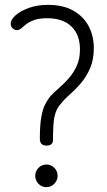

<svg xmlns="http://www.w3.org/2000/svg" viewBox="-20 -764 441 790"><path d="M171 -165Q159 -165 151.5 -171.5Q144 -178 144 -194Q144 -250 150 -283Q156 -316 166 -335Q176 -354 187 -368Q203 -385 223.5 -402.5Q244 -420 263.5 -442.5Q283 -465 296 -493.5Q309 -522 309 -561Q309 -621 274 -655Q239 -689 174 -689Q141 -689 120.5 -681.5Q100 -674 88 -664.5Q76 -655 67.5 -647.5Q59 -640 49 -640Q41 -640 32.5 -647Q24 -654 24 -667Q24 -683 44 -701Q64 -719 99 -731.5Q134 -744 177 -744Q240 -744 282 -720Q324 -696 345 -656Q366 -616 366 -566Q366 -519 351 -484Q336 -449 313.5 -422.5Q291 -396 268.5 -376.5Q246 -357 233 -340Q216 -322 209 -301Q202 -280 200 -253Q198 -226 198 -188Q198 -177 191.5 -171Q185 -165 171 -165ZM171 6Q151 6 138 -8Q125 -22 125 -40Q125 -60 138.5 -73.5Q152 -87 171 -87Q190 -87 203.5 -73.5Q217 -60 217 -40Q217 -22 203.5 -8Q190 6 171 6Z"/></svg>

Font: Dosis
Style: Regular
Weight: 400
Designer: EdgarTolentino, PabloImpallari, IginoMarini
Foundry: EdgarTolentino, PabloImpallari, IginoMarini
Version: Version 3.001; ttfautohint (v1.8.2)